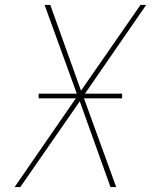

<svg xmlns="http://www.w3.org/2000/svg" viewBox="-20 -755 640 775"><path d="M39 0 286 -358H136V-377H290L160 -735H183L307 -389L547 -735H570L323 -377H473V-358H319L449 0H426L302 -346L62 0Z"/></svg>

Font: Iosevka Thin Extended
Style: Italic
Weight: 100
Width: 7
Italic angle: -9°
Monospace: yes
Designer: Belleve Invis
Foundry: Belleve Invis
Version: Version 32.5.0; ttfautohint (v1.8.4)